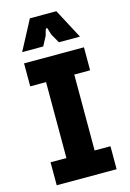

<svg xmlns="http://www.w3.org/2000/svg" viewBox="-138 -999 719 1065"><g transform="rotate(-15 222.0 -466.5)"><path d="M50 0H394V-132H303V-568H394V-700H50V-568H141V-132H50ZM56 -763H177L205 -816L215 -850C218 -859 225 -859 227 -850L237 -816L267 -763H388L298 -933H146Z"/></g></svg>

Font: Finlandica
Style: Bold
Weight: 700
Designer: Niklas Ekholm, Juho Hiilivirta, Jaakko Suomalainen
Foundry: Helsinki Type Studio
Version: Version 2.000;Glyphs 3.2 (3202)